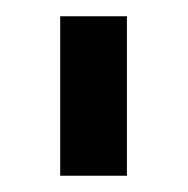

<svg xmlns="http://www.w3.org/2000/svg" viewBox="-20 -747 231 236"><path d="M54 -531V-727H136V-531Z"/></svg>

Font: Expletus Sans
Style: Regular
Weight: 400
Designer: Jasper de Waard
Foundry: Designtown
Version: Version 7.500